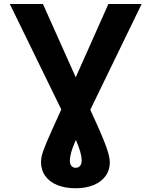

<svg xmlns="http://www.w3.org/2000/svg" viewBox="-20 -748 776 983"><path d="M199.9 -727.5 414.2 -248.3Q450 -170.7 483.5 -95Q514.4 -25.6 528.3 16.2Q542.2 58.1 542.2 84.1Q542.2 123 520.7 152.9Q499.2 182.8 459.6 199.3Q420 215.8 367.7 215.8Q314.4 215.8 274.1 199.8Q233.8 183.8 211.9 153.2Q190 122.7 190 80.7Q190 57.5 201.4 24.4Q212.9 -8.7 246.6 -83.3Q260 -113.4 279.6 -156.4Q299.3 -199.5 321.7 -248.8L535 -727.5H705.1L386.2 -70.4Q375.2 -47.4 366.7 -27.6Q351.6 6.7 344.7 31.4Q337.8 56.1 337.8 74.7Q337.8 91.8 345.7 101.4Q353.6 111 367.7 111Q381.8 111 390 101.3Q398.1 91.6 398.1 74.2Q398.1 54.1 390.6 27.8Q383 1.4 365.9 -37.9Q359.2 -53.5 350.9 -70.4L30.3 -727.5Z"/></svg>

Font: Raveo Variable
Style: Regular
Weight: 400
Designer: Jakub Foglar, Rasmus Andersson (Inter)
Foundry: Jakubfoglar.com
Version: Version 1.000;Glyphs 3.2.3 (3260)